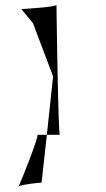

<svg xmlns="http://www.w3.org/2000/svg" viewBox="-20 -726 442 799"><path d="M55 53 57 50C55 51 55 52 55 53ZM57 50C71 41 146 34 153 34L175 -165H135C145 -165 71 22 57 50ZM69 -688 117 -630 201 -408 175 -165H229C222 -165 215 -706 215 -706C215 -696 61 -688 69 -688Z"/></svg>

Font: Ampere
Style: SCSuExt
Weight: 400
Version: Version 1